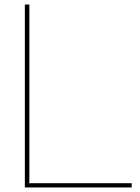

<svg xmlns="http://www.w3.org/2000/svg" viewBox="-20 -830 618 850"><path d="M563 0H90V-810H110V-22L107 -19H563Z"/></svg>

Font: TypoPRO Sinkin Sans
Style: 100 Thin
Weight: 100
Designer: Keith Bates
Foundry: K-Type
Version: Sinkin Sans (version 1.0)  by Keith Bates   •   © 2014   www